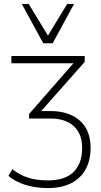

<svg xmlns="http://www.w3.org/2000/svg" viewBox="-20 -769 516 977"><path d="M224 188Q160 188 108 171.5Q56 155 23 126L43 92Q79 121 122.5 135Q166 149 224 149Q310 149 354 106.5Q398 64 398 -17Q398 -88 355.5 -127Q313 -166 236 -166H128V-189L365 -460V-447H38V-484H411V-454L171 -183V-204H234Q332 -204 386.5 -155Q441 -106 441 -17Q441 47 415.5 93Q390 139 341.5 163.5Q293 188 224 188ZM200 -549 91 -749H126L224 -588L322 -749H357L248 -549Z"/></svg>

Font: Nunito Sans 12pt ExtraLight
Style: Regular
Weight: 200
Designer: Vernon Adams
Foundry: Vernon Adams
Version: Version 3.101;gftools[0.9.27]